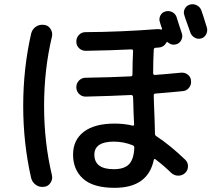

<svg xmlns="http://www.w3.org/2000/svg" viewBox="-20 -860 1040 925"><path d="M950.2 -809.6Q955.1 -796.9 976.6 -727.5Q981.4 -710.9 973.1 -694.8Q964.8 -678.7 949.2 -674.8Q932.6 -669.9 917 -679.2Q901.4 -688.5 896.5 -705.1Q892.6 -717.8 882.3 -745.1Q872.1 -772.5 868.2 -786.1Q862.3 -801.8 870.1 -817.4Q877.9 -833 895 -837.9Q912.1 -842.8 928.2 -834.5Q944.3 -826.2 950.2 -809.6ZM528.3 -177.7Q435.5 -177.7 434.6 -115.2Q434.6 -44.9 528.3 -44.9Q579.1 -44.9 602.1 -69.3Q625 -93.8 627 -148.4Q627 -157.2 619.1 -160.2Q575.2 -177.7 528.3 -177.7ZM532.2 44.9Q429.7 44.9 380.9 1.5Q332 -42 332 -115.2Q332 -185.5 383.8 -225.1Q435.5 -264.6 532.2 -264.6Q578.1 -264.6 618.2 -254.9Q626 -252.9 626 -260.7Q625 -282.2 623.5 -317.4Q622.1 -352.5 622.1 -367.2Q622.1 -372.1 621.6 -379.9Q621.1 -387.7 621.1 -392.6Q621.1 -401.4 612.3 -402.3Q514.6 -397.5 392.6 -394.5Q374 -394.5 360.8 -407.7Q347.7 -420.9 347.7 -439.9Q347.7 -459 360.8 -472.2Q374 -485.4 392.6 -485.4Q513.7 -487.3 610.4 -492.2Q618.2 -492.2 618.2 -502Q618.2 -555.7 621.1 -614.3Q621.1 -622.1 612.3 -622.1Q514.6 -617.2 392.6 -615.2Q374 -615.2 360.8 -627.9Q347.7 -640.6 347.7 -659.7Q347.7 -678.7 360.4 -691.9Q373 -705.1 391.6 -705.1Q559.6 -706.1 738.3 -719.7Q750 -719.7 755.9 -717.8Q757.8 -716.8 759.8 -718.3Q761.7 -719.7 760.7 -721.7Q758.8 -725.6 755.4 -736.8Q752 -748 750 -753.9Q745.1 -769.5 752.4 -784.7Q759.8 -799.8 776.4 -804.7Q793 -809.6 808.6 -802.2Q824.2 -794.9 830.1 -779.3Q834 -766.6 842.8 -739.3Q851.6 -711.9 856.4 -698.2Q861.3 -682.6 853.5 -667Q845.7 -651.4 829.1 -646.5Q806.6 -640.6 791 -654.3Q784.2 -661.1 781.2 -654.3Q769.5 -632.8 745.1 -630.9Q742.2 -630.9 737.3 -630.4Q732.4 -629.9 730.5 -629.9Q721.7 -629.9 720.7 -621.1Q717.8 -561.5 717.8 -506.8Q717.8 -499 726.6 -499Q758.8 -501 851.6 -509.8Q870.1 -511.7 884.8 -500.5Q899.4 -489.3 900.4 -469.7Q902.3 -451.2 890.1 -436.5Q877.9 -421.9 859.4 -420.9Q852.5 -419.9 803.2 -415.5Q753.9 -411.1 728.5 -409.2Q720.7 -409.2 720.7 -400.4Q720.7 -394.5 721.2 -381.8Q721.7 -369.1 721.7 -363.3Q725.6 -272.5 726.6 -214.8Q726.6 -208 734.4 -203.1Q798.8 -161.1 872.1 -90.8Q885.7 -78.1 885.7 -59.1Q885.7 -40 872.1 -26.9Q858.4 -13.7 838.9 -13.7Q819.3 -13.7 804.7 -27.3Q768.6 -62.5 728.5 -92.8Q722.7 -96.7 720.7 -88.9Q692.4 44.9 532.2 44.9ZM192.4 40Q169.9 43 152.3 30.3Q134.8 17.6 129.9 -2.9Q91.8 -169.9 91.8 -350.1Q91.8 -530.3 129.9 -697.3Q134.8 -718.8 152.3 -731Q169.9 -743.2 192.4 -740.2Q211.9 -738.3 223.1 -721.2Q234.4 -704.1 230.5 -684.6Q192.4 -525.4 192.4 -349.6Q192.4 -173.8 230.5 -14.6Q234.4 3.9 223.1 21Q211.9 38.1 192.4 40Z"/></svg>

Font: Rounded Mgen+ 2m medium
Style: Regular
Weight: 500
Designer: [Source Han Sans]
Ryoko NISHIZUKA  (kana & ideographs); Paul D. Hunt (Latin, Greek & Cyrillic); Wenlong ZHANG  (bopomofo
Version: Version 1.059.20150602